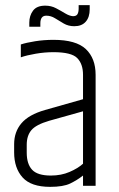

<svg xmlns="http://www.w3.org/2000/svg" viewBox="-20 -723 462 747"><path d="M61 -550Q82 -557 116.5 -562.5Q151 -568 188 -568Q276 -568 314 -532Q352 -496 352 -432V0H303V-40Q280 -22 253 -9Q226 4 175 4Q101 4 68 -32.5Q35 -69 35 -130V-162Q35 -210 63.5 -243.5Q92 -277 155 -295L303 -337V-432Q303 -474 280.5 -497Q258 -520 188 -520Q154 -520 119 -514Q84 -508 61 -500ZM303 -86V-290L171 -253Q120 -238 102 -216.5Q84 -195 84 -160V-129Q84 -85 105 -62.5Q126 -40 178 -40Q218 -40 250.5 -54Q283 -68 303 -86ZM286 -703H329V-687Q329 -656 313.5 -638.5Q298 -621 269 -621Q246 -621 228 -631.5Q210 -642 194 -652Q178 -662 160 -662Q137 -662 137 -632V-619H94V-635Q94 -662 108.5 -681.5Q123 -701 156 -701Q179 -701 198 -691Q217 -681 233.5 -671Q250 -661 264 -660Q277 -660 281.5 -668Q286 -676 286 -690Z"/></svg>

Font: Khand Variable Light
Style: Regular
Weight: 300
Designer: Satya Rajpurohit
Foundry: Indian Type Foundry
Version: Version 3.000